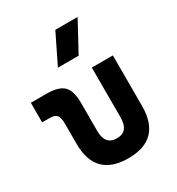

<svg xmlns="http://www.w3.org/2000/svg" viewBox="-189 -915 965 1045"><g transform="rotate(-30 293.0 -392.5)"><path d="M312.5 9.8Q106.4 9.8 106.4 -200.2V-326.2Q106.4 -363.8 94.2 -379.2Q82 -394.5 51.8 -394.5H2.4V-517.6H100.1Q176.8 -517.6 207.8 -487.1Q238.8 -456.5 238.8 -380.9V-204.1Q238.8 -115.7 312.4 -115.7Q385.7 -115.7 385.7 -204.1V-517.6H518.1V-200.2Q518.1 9.8 312.5 9.8ZM225.6 -609.4 316.4 -794.9H456.5L356 -609.4Z"/></g></svg>

Font: Cascadia Code
Style: Regular
Weight: 400
Monospace: yes
Designer: Aaron Bell
Foundry: Saja Typeworks
Version: Version 2106.017